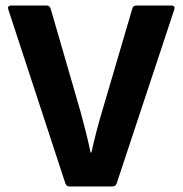

<svg xmlns="http://www.w3.org/2000/svg" viewBox="-20 -675 661 695"><path d="M232 0Q221 0 217 -10L10 -641Q6 -655 21 -655H148Q159 -655 163 -645L272 -269Q282 -233 291 -196.5Q300 -160 308 -123H311Q319 -160 328.5 -196.5Q338 -233 349 -270L459 -644Q462 -655 473 -655H600Q615 -655 611 -641L402 -10Q398 0 387 0Z"/></svg>

Font: Sofia Sans ExtraBold
Style: Regular
Weight: 800
Designer: Botio Nikoltchev, Ani Petrova
Foundry: lettersoup
Version: Version 4.101; ttfautohint (v1.8.4.7-5d5b)